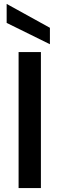

<svg xmlns="http://www.w3.org/2000/svg" viewBox="-20 -961 304 981"><path d="M189 -695V0H75V-695ZM235 -819V-735L14 -844V-941Z"/></svg>

Font: Poppins Cyr Med
Style: Regular
Weight: 500
Designer: Ninad Kale (Devanagari), Jonny Pinhorn (Latin)
Foundry: Indian Type Foundry
Version: 4.004